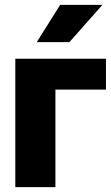

<svg xmlns="http://www.w3.org/2000/svg" viewBox="-20 -770 458 790"><path d="M416 -401.4H208V0H43V-528.3H416ZM227.5 -750H401.4L265.6 -596.7H131.3Z"/></svg>

Font: Roboto Black
Style: Regular
Weight: 900
Designer: Google
Version: Version 2.134; 2016